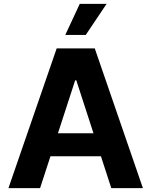

<svg xmlns="http://www.w3.org/2000/svg" viewBox="-20 -979 788 999"><path d="M371.1 -561 188.5 0H23.9L274.9 -727.1H473.1L723.6 0H559.1L377 -561ZM178.2 -166V-285.6H567.4V-166ZM426.3 -797.4H319.8L395 -959H534.7Z"/></svg>

Font: My Font
Style: Bold
Weight: 500
Designer: Rasmus Andersson
Foundry: rsms
Version: Version 0.001